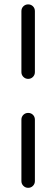

<svg xmlns="http://www.w3.org/2000/svg" viewBox="-20 -726 263 897"><path d="M143 120Q143 133 134 142.2Q125 151.5 111.5 151.5Q98.5 151.5 89.2 142.2Q80 133 80 120V-167Q80 -180.5 89.2 -189.5Q98.5 -198.5 111.5 -198.5Q125 -198.5 134 -189.5Q143 -180.5 143 -167ZM143 -389Q143 -376 134 -366.8Q125 -357.5 111.5 -357.5Q98.5 -357.5 89.2 -366.8Q80 -376 80 -389V-674Q80 -687.5 89.2 -696.5Q98.5 -705.5 111.5 -705.5Q125 -705.5 134 -696.5Q143 -687.5 143 -674Z"/></svg>

Font: Jura Light Medium
Style: Regular
Weight: 500
Version: Version 5.106